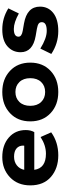

<svg xmlns="http://www.w3.org/2000/svg" viewBox="555 -1075 530 1680"><g transform="rotate(-90 820.0 -235.0)"><path d="M301 10Q187 10 112.5 -54Q38 -118 38 -235Q38 -345 108.5 -412.5Q179 -480 285 -480Q391 -480 456.5 -423Q522 -366 522 -275Q522 -231 504 -200H174Q188 -98 315 -98Q389 -98 461 -145L502 -52Q416 10 301 10ZM289 -377Q244 -377 213 -352.5Q182 -328 174 -288H385Q386 -290 386 -298Q386 -334 361 -355.5Q336 -377 289 -377Z M1040 -57.5Q968 10 855 10Q742 10 670 -57.5Q598 -125 598 -235Q598 -345 670 -412.5Q742 -480 855 -480Q968 -480 1040 -412.5Q1112 -345 1112 -235Q1112 -125 1040 -57.5ZM767.5 -140Q801 -105 855 -105Q909 -105 942.5 -140Q976 -175 976 -235Q976 -295 942.5 -330Q909 -365 855 -365Q801 -365 767.5 -330Q734 -295 734 -235Q734 -175 767.5 -140Z M1388 10Q1280 10 1188 -51L1235 -147Q1325 -91 1390 -91Q1466 -91 1466 -134Q1466 -152 1453.5 -161.5Q1441 -171 1409 -177L1345 -188Q1203 -213 1203 -320Q1203 -389 1254 -434.5Q1305 -480 1402 -480Q1502 -480 1587 -427L1542 -335Q1463 -379 1407 -379Q1339 -379 1339 -338Q1339 -310 1391 -301L1455 -290Q1602 -264 1602 -150Q1602 -78 1546.5 -34Q1491 10 1388 10Z"/></g></svg>

Font: Gantari
Style: Bold
Weight: 700
Designer: Anugrah Pasau
Foundry: Lafontype
Version: Version 1.000